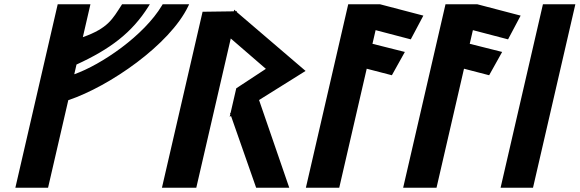

<svg xmlns="http://www.w3.org/2000/svg" viewBox="-20 -880 2717 900"><path d="M300.1 -410.4C493.7 -475.2 775.9 -670.6 862.2 -850.7L866.6 -860H742.5L739.6 -855C654.5 -712.4 455.5 -577 328.1 -531.8L338.6 -577.5C496.7 -649.9 598.9 -726.9 676 -849.8L682.3 -860H552.2L549.2 -855.3C507.9 -792 487.4 -747.9 368.3 -705.8L403.9 -860H250.5L52 0H205.3Z M1194.3 -411.1 1412.4 -547.5 1090.2 -823.2 1091.1 -827.1 1086 -827 1077.8 -834.6 1076 -826.9 929.6 -824.9 739.1 0H900.1L1061.7 -699.6L1226.3 -557.3L1087.5 -466.1L1061 -351.2L1058.3 -349.6L1059.7 -345.6L1056.6 -332.4L1062.9 -336.3L1180.7 0H1335.9Z M1905.5 -695.5 1964.5 -806.8 1761.3 -860H1612.3L1413.8 0H1570.2L1699 -557.9L1816.9 -527.3L1877.8 -636.5L1725.9 -674.7L1740.7 -738.7Z M2361.5 -695.5 2420.5 -806.8 2217.3 -860H2068.3L1869.8 0H2026.2L2155 -557.9L2272.9 -527.3L2333.8 -636.5L2181.9 -674.7L2196.7 -738.7Z M2478.5 0 2677 -860H2525L2326.5 0Z"/></svg>

Font: Stormning
Style: BoldObl
Weight: 400
Designer: Robert Jablonski, Mew Too
Foundry: Cannot Into Space Fonts
Version: Version 0.90